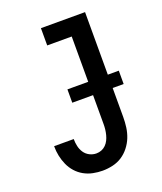

<svg xmlns="http://www.w3.org/2000/svg" viewBox="-138 -824 775 920"><g transform="rotate(-20 250.0 -363.5)"><path d="M226 8Q202 8 177.5 3Q153 -2 131.5 -14Q110 -26 93.5 -44.5Q77 -63 67 -85.5Q57 -108 52 -132Q47 -156 47 -181Q47 -181 47 -181.5Q47 -182 47 -182H147Q147 -182 147 -182Q147 -182 147 -181Q147 -163 151 -145Q155 -127 165 -112Q175 -97 191.5 -88.5Q208 -80 226 -80Q240 -80 252.5 -85Q265 -90 274.5 -99.5Q284 -109 290 -121Q296 -133 299.5 -146.5Q303 -160 304.5 -173.5Q306 -187 306 -200V-647H181V-735H406V-200Q406 -174 402.5 -148Q399 -122 389.5 -98Q380 -74 363.5 -53Q347 -32 325.5 -18Q304 -4 278 2Q252 8 226 8ZM200 -348V-416H462V-348Z"/></g></svg>

Font: Iosevka Slab Semibold
Style: Regular
Weight: 600
Monospace: yes
Designer: Belleve Invis
Foundry: Belleve Invis
Version: Version 11.1.1; ttfautohint (v1.8.3)